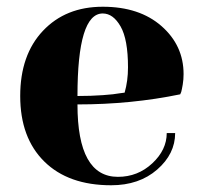

<svg xmlns="http://www.w3.org/2000/svg" viewBox="-20 -535 600 570"><path d="M210 -250Q250 -250 285 -252.5Q320 -255 335 -258L350 -260Q360 -295 360 -335Q360 -418 338 -456.5Q316 -495 285 -495Q210 -495 210 -250ZM310 15Q183 15 111.5 -55.5Q40 -126 40 -250Q40 -372 107.5 -443.5Q175 -515 285 -515Q394 -515 459.5 -457.5Q525 -400 525 -315Q525 -299 522.5 -284Q520 -269 518 -262L515 -255Q370 -225 210 -225Q210 -10 330 -10Q389 -10 432 -50Q475 -90 475 -140H500Q500 -78 446.5 -31.5Q393 15 310 15Z"/></svg>

Font: Yeseva One
Style: Regular
Weight: 400
Designer: Jovanny Lemonad
Foundry: Jovanny Lemonad
Version: Version 2.000